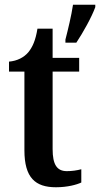

<svg xmlns="http://www.w3.org/2000/svg" viewBox="-20 -780 422 810"><path d="M256 -613V-600H302C330 -642 367 -708 382 -750V-760H288C281 -713 267 -656 256 -613ZM216 10C265 10 304 -1 323 -10V-66C304 -61 284 -58 262 -58C220 -58 202 -86 202 -151V-478H314V-536H202V-659H138C130 -609 117 -581 99 -559C81 -538 53 -523 18 -520V-478H83V-146C83 -30 129 10 216 10Z"/></svg>

Font: Noto Serif Bengali Condensed
Style: Regular
Weight: 400
Width: 3
Designer: Juan Bruce, Universal Thirst, Indian Type Foundry and the Monotype Design Team.
Foundry: Monotype Imaging Inc.
Version: Version 2.003